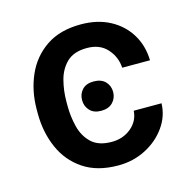

<svg xmlns="http://www.w3.org/2000/svg" viewBox="-86 -624 723 721"><g transform="rotate(-15 275.5 -264.0)"><path d="M288.7 9.9Q206.7 9.9 152.9 -26.5Q99.1 -62.9 72.8 -123.2Q46.5 -183.6 46.2 -255.3V-273.1Q46.5 -345.2 73.2 -405.4Q99.8 -465.6 153.4 -502Q207 -538.4 288.4 -538.4Q353 -538.4 401.1 -512.8Q449.2 -487.2 476.4 -442.6Q503.6 -398.1 505 -340.9H397Q394.5 -383.5 366.1 -415.1Q337.7 -446.7 287.6 -446.7Q236.9 -446.7 209.5 -420.5Q182.2 -394.2 171.9 -354.2Q161.6 -314.3 161.6 -273.1V-255.3Q161.6 -214.1 171.5 -174.2Q181.5 -134.2 208.8 -108.1Q236.2 -82 287.6 -82Q332 -82 363.3 -108.1Q394.5 -134.2 397 -173.7H505Q503.6 -123.6 473.7 -81.9Q443.9 -40.1 395.4 -15.1Q346.9 9.9 288.7 9.9ZM219.8 -262.1Q219.8 -286.2 235.3 -302.6Q250.7 -318.9 279.5 -318.9Q308.9 -318.9 324.8 -302.6Q340.6 -286.2 340.6 -262.1Q340.6 -238.3 324.6 -221.6Q308.6 -204.9 279.5 -204.9Q250.7 -204.9 235.3 -221.6Q219.8 -238.3 219.8 -262.1Z"/></g></svg>

Font: Inter UI Medium
Style: Regular
Weight: 500
Designer: Rasmus Andersson
Foundry: rsms
Version: 3.2;8d6f07862